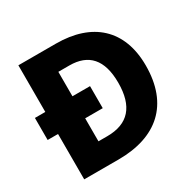

<svg xmlns="http://www.w3.org/2000/svg" viewBox="-156 -878 1050 1041"><g transform="rotate(-30 368.5 -357.0)"><path d="M319 -714H84V-422H19V-284H84V0H299C537 0 682 -123 682 -368C682 -593 545 -714 319 -714ZM323 -575C442 -575 506 -507 506 -362C506 -214 441 -140 309 -140H254V-284H364V-422H254V-575Z"/></g></svg>

Font: Noto Sans Bengali UI ExtraBold
Style: Regular
Weight: 800
Designer: Jelle Bosma - Monotype Design Team
Foundry: Monotype Imaging Inc.
Version: Version 2.003